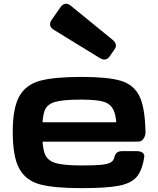

<svg xmlns="http://www.w3.org/2000/svg" viewBox="-20 -977 831 1008"><path d="M46.9 -284.2Q46.9 -410.3 81.5 -471.6Q116.2 -532.9 190.5 -553.1Q264.7 -573.2 407.6 -573.2Q546.7 -573.2 614.6 -552.8Q682.5 -532.3 712 -472.3Q741.4 -412.2 743.8 -283.9Q744.1 -264.9 734 -249.3Q723.8 -233.6 706.2 -233.6H631.3Q619.7 -233.6 610.9 -241.3Q602.1 -248.9 597.3 -260.9Q592.6 -272.9 592.6 -285.2Q592.8 -361 577.4 -396.1Q562.1 -431.2 524.9 -442.6Q487.6 -454.1 407.6 -454.1Q310.5 -454.1 268.8 -441.8Q227.1 -429.6 214.4 -396.5Q201.6 -363.4 201.6 -287.1Q201.6 -206.3 214.5 -170.9Q227.4 -135.5 269.1 -122Q310.7 -108.4 407.6 -108.4Q475.3 -108.4 510.3 -111.7Q545.2 -115 561 -124.2Q576.8 -133.3 580.6 -152.1Q584.7 -168.1 594 -175.7Q603.4 -183.4 619.7 -183.4H698.1Q718 -183.4 728.7 -175.2Q739.4 -167 737.2 -152.1Q726.1 -80.7 696.5 -47.2Q667 -13.8 602.3 -1.5Q537.7 10.7 407.6 10.7Q263.5 10.7 189.7 -9.1Q115.9 -29 81.4 -91.4Q46.9 -153.8 46.9 -284.2ZM125.9 -335H679.3Q694.6 -335 703.1 -329.7Q711.6 -324.4 715 -313.7Q718.4 -303 718.4 -284.2Q718.4 -278.2 718 -271.2Q717.7 -256.6 715 -249Q712.3 -241.4 705.3 -237.4Q698.2 -233.4 685.2 -233.4H125.9Q110.5 -233.4 102.1 -238.7Q93.6 -243.9 90.2 -254.6Q86.8 -265.3 86.8 -284.2Q86.8 -303 90.2 -313.7Q93.6 -324.4 102.1 -329.7Q110.5 -335 125.9 -335ZM570.9 -768.1Q585.3 -756.2 588 -743.6Q590.7 -731 581.7 -718.6L554.1 -678.8Q544.8 -666.4 532.1 -664.7Q519.3 -663 503.3 -672.7L263.3 -819.9Q246.1 -830.3 243.3 -844.2Q240.4 -858.2 252 -874.1L297.8 -939.4Q309 -955.3 323.2 -957.1Q337.4 -959 352.4 -946.3Z"/></svg>

Font: Gyrochrome
Style: Regular
Weight: 400
Designer: David Moles
Foundry: David Moles
Version: Version 1.005;Glyphs 3.2.3 (3260)